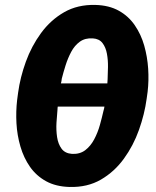

<svg xmlns="http://www.w3.org/2000/svg" viewBox="-20 -741 625 771"><path d="M363.3 -721.2Q418 -719.7 457 -698Q496.1 -676.3 521.2 -639.6Q546.4 -603 559.1 -558.1Q571.8 -513.2 575 -465.3Q578.1 -417.5 572.8 -372.6L568.8 -343.8Q560.5 -282.7 538.1 -219.5Q515.6 -156.2 477.5 -103.8Q439.5 -51.3 385.3 -19.8Q331.1 11.7 259.3 9.8Q204.1 8.3 164.8 -13.4Q125.5 -35.2 100.3 -71.3Q75.2 -107.4 62 -152.6Q48.8 -197.8 46.1 -245.8Q43.5 -293.9 48.8 -339.4L52.7 -368.7Q61 -430.2 83.7 -492.9Q106.4 -555.7 144.8 -608.2Q183.1 -660.6 237.5 -691.9Q292 -723.1 363.3 -721.2ZM352.5 -586.9Q321.8 -588.9 300.5 -573.5Q279.3 -558.1 265.9 -532.7Q252.4 -507.3 243.4 -478.8Q234.4 -450.2 228 -424.8Q227.5 -419.9 226.8 -415.3Q226.1 -410.6 224.6 -406.2H411.1Q411.1 -410.2 411.6 -414.3Q412.1 -418.5 412.1 -422.4Q413.1 -443.8 413.6 -471.7Q414.1 -499.5 409.4 -525.1Q404.8 -550.8 391.6 -568.1Q378.4 -585.4 352.5 -586.9ZM269.5 -123Q300.8 -121.6 322.3 -137.9Q343.8 -154.3 358.2 -181.4Q372.6 -208.5 381.1 -239Q389.6 -269.5 395.5 -295.9Q397 -300.8 397.9 -304.7Q398.9 -308.6 399.4 -313H211.9Q211.4 -310.1 211.2 -307.1Q210.9 -304.2 210.9 -301.3Q208.5 -277.8 206.8 -248.3Q205.1 -218.8 209.2 -190.7Q213.4 -162.6 227.3 -143.8Q241.2 -125 269.5 -123Z"/></svg>

Font: Roboto Condensed Black
Style: Italic
Weight: 900
Italic angle: -12°
Designer: Christian Robertson
Foundry: Google
Version: Version 3.008; 2023